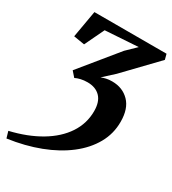

<svg xmlns="http://www.w3.org/2000/svg" viewBox="-226 -860 1049 1168"><g transform="rotate(30 298.5 -276.0)"><path d="M7.5 190.5 -6 144.5Q114.5 116 202.8 63.5Q291 11 338.8 -61.2Q386.5 -133.5 386.5 -220Q386.5 -286 354 -319.2Q321.5 -352.5 264.5 -352.5Q239 -352.5 217.5 -347.5Q196 -342.5 180.5 -334.5L149 -370.5L360 -629L426.5 -693.5L195.5 -678.5L130 -541.5L53.5 -554L86.5 -743H593L603 -705.5L391.5 -485.5L317 -417.5Q333 -424 351 -428Q369 -432 391.5 -432Q465 -432 511.8 -384.2Q558.5 -336.5 558.5 -245Q559 -161.5 518.5 -89.5Q478 -17.5 404 39.5Q330 96.5 229.2 135Q128.5 173.5 7.5 190.5Z"/></g></svg>

Font: Merriweather 48pt ExtraBold
Style: Italic
Weight: 800
Italic angle: -7.8°
Version: Version 2.101